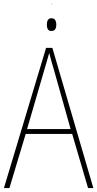

<svg xmlns="http://www.w3.org/2000/svg" viewBox="-20 -959 496 979"><path d="M240 -939V-938H246V-939ZM219 -833Q219 -801 242 -801Q267 -801 267 -833Q267 -866 242 -866Q219 -866 219 -833ZM118 -301 206 -603Q212 -625 218.5 -645.5Q225 -666 231 -689Q237 -664 243 -644Q249 -624 255 -603L340 -301ZM456 0 247 -715H215L0 0H28L111 -276H348L429 0Z"/></svg>

Font: Noto Sans Display SemiCondensed Thin
Style: Regular
Weight: 250
Width: 4
Designer: Monotype Design team
Foundry: Monotype Imaging Inc.
Version: 1.000